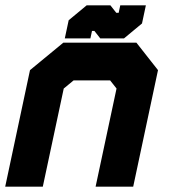

<svg xmlns="http://www.w3.org/2000/svg" viewBox="-22 -700 632 720"><path d="M-2.5 0 90.5 -437 215.5 -540H489.5L570.5 -437L477.5 0H336.5L415 -368L391 -398.5H254L217 -368L138.5 0ZM84 -71H83.5L153 -396L242.5 -470H436L493.5 -397L424 -71H423.5L493 -397L436 -470H242.5L153.5 -396ZM221 -556 235.5 -624 303 -680H392L414 -652H423L429 -680H525L510.5 -612L443 -556H354L332 -584H323L317 -556ZM278 -591H277.5L279.5 -601L320 -637H361L385 -600H429L470 -636L472 -646H472.5L470.5 -636L429 -600H385L361 -637H320L280 -601Z"/></svg>

Font: Tourney Black
Style: Italic
Weight: 900
Italic angle: -12°
Version: Version 1.015